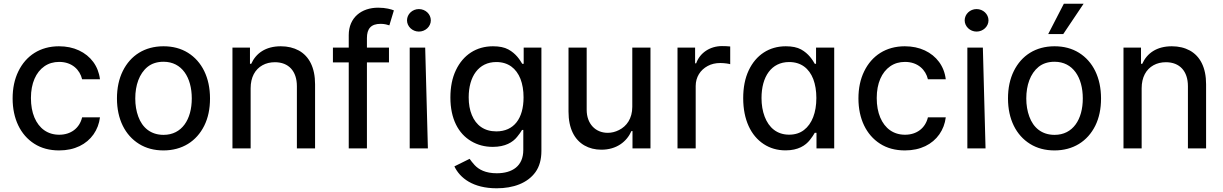

<svg xmlns="http://www.w3.org/2000/svg" viewBox="-20 -803 6620 1039"><path d="M300.1 11C384.2 11 448.2 -22 486.2 -76C505 -103 516.7 -133.5 521 -168H424.4C410.2 -108.7 362.9 -73.9 300.4 -73.9C238.3 -73.9 191.4 -107.6 166.2 -167.3C153.8 -197.1 147.4 -232.2 147.4 -272.7C147.4 -352.3 174.4 -412.3 220.2 -444.2C243.3 -460.2 269.9 -468 300.4 -468C370.4 -468 412.6 -424.7 424.4 -373.9H521C512.4 -445.3 470.9 -500.4 407.3 -530.2C375.4 -545.1 339.1 -552.6 299 -552.6C197.8 -552.6 120.7 -502.1 79.5 -417.3C58.6 -374.6 48.3 -325.6 48.3 -270.2C48.3 -160.9 90.2 -73.2 165.5 -25.2C203.1 -1.1 247.9 11 300.1 11Z M864.7 11C965.9 11 1043.3 -38.4 1085.2 -122.5C1106.2 -164.8 1116.5 -213.8 1116.5 -270.2C1116.5 -383.5 1072.4 -470.5 997.2 -517.4C959.5 -540.8 915.5 -552.6 864.7 -552.6C763.8 -552.6 686.4 -503.6 644.5 -418.7C623.6 -376.4 612.9 -326.7 612.9 -270.2C612.9 -157.7 657 -71 732.6 -24.1C770.2 -0.7 814.3 11 864.7 11ZM865.1 -73.2C795.5 -73.2 750 -112.6 728.3 -172.2C717.3 -202.1 712 -234.7 712 -270.2C712 -341.3 733.3 -404.5 778.8 -441.4C801.5 -459.5 830.3 -468.8 865.1 -468.8C964.5 -468.8 1017.8 -383.9 1017.8 -270.2C1017.8 -157 964.5 -73.2 865.1 -73.2Z M1336.3 -325.3C1336.3 -385.3 1360.4 -427.9 1400.2 -449.9C1419.7 -460.9 1442.5 -466.3 1467.7 -466.3C1541.9 -466.3 1586.6 -418 1586.6 -336.6V0H1685V-346.9C1685 -437.9 1652.7 -498.6 1597.3 -529.5C1569.2 -544.7 1536.9 -552.6 1499.6 -552.6C1417.6 -552.6 1365.1 -514.9 1339.5 -457.7H1332.7V-545.5H1237.9V0H1336.3Z M1781.6 -545.5V-465.2H2084.9V-545.5ZM1965.6 0V-596.9C1965.6 -647 1986.9 -674 2039.8 -674C2062.5 -674 2077.4 -668.7 2087 -665.8L2111.5 -746.8C2097.7 -752.5 2068.5 -761.4 2026.3 -761.4C1936.1 -761.4 1867.2 -708.1 1867.2 -612.9V0Z M2295.5 0 2280.9 -545.5H2197.1V0ZM2246.8 -632.1C2282.3 -632.1 2311.4 -659.8 2311.4 -692.8C2311.4 -726.6 2282.3 -753.9 2246.8 -753.9C2211.6 -753.9 2182.5 -726.6 2182.5 -692.8C2182.5 -659.8 2211.6 -632.1 2246.8 -632.1Z M2667.6 215.9C2758.2 215.9 2834.9 187.9 2877.8 128.2C2899.1 98.4 2909.8 60 2909.8 13.5V-545.5H2813.9V-457.7H2806.1C2793.3 -479 2772.7 -512.8 2730.8 -535.5C2709.9 -546.9 2682.2 -552.6 2647.7 -552.6C2558.2 -552.6 2486.5 -506.4 2447.1 -423.3C2427.2 -381.7 2417.3 -332.4 2417.3 -275.2C2417.3 -160.2 2460.2 -79.9 2529.8 -39.1C2564.3 -18.5 2603.3 -8.2 2646.7 -8.2C2714.8 -8.2 2755 -33.4 2778.1 -62.1C2789.8 -76.3 2798.7 -88.8 2805 -99.8H2811.8V8.5C2811.8 96.2 2751.8 134.6 2668.3 134.6C2607.2 134.6 2570.7 114.3 2548.3 90.2C2537.3 77.8 2528.1 66.8 2521.3 56.5L2438.9 97.3C2469.1 160.9 2540.1 215.9 2667.6 215.9ZM2665.8 -92C2600.5 -92 2556.1 -125 2533.4 -180.4C2522 -207.7 2516.3 -239.7 2516.3 -276.3C2516.3 -389.2 2570 -467.3 2665.8 -467.3C2730.1 -467.3 2773.8 -433.2 2796.5 -376.1C2807.5 -347.3 2813.2 -314.3 2813.2 -276.3C2813.2 -161.2 2760.7 -92 2665.8 -92Z M3401.6 -225.1C3401.6 -161.2 3370.7 -119.7 3329.9 -99.4C3309.7 -89.1 3289.1 -84.2 3268.8 -84.2C3202.1 -84.2 3154.8 -133.2 3154.8 -208.8V-545.5H3056.5V-198.5C3056.5 -107.6 3088.8 -46.9 3142.4 -16C3169 -0.7 3199.9 7.1 3234.4 7.1C3316.8 7.1 3371.8 -36.6 3397 -93.8H3402.7V0H3500V-545.5H3401.6Z M3744.7 0V-337.4C3744.7 -385.7 3769.5 -424.4 3809.7 -446C3829.5 -456.7 3852.3 -462 3877.8 -462C3899.5 -462 3924.4 -458.1 3931.5 -455.6V-551.5C3921.5 -552.9 3899.9 -553.6 3886.7 -553.6C3822.4 -553.6 3767 -517 3747.2 -460.2H3741.5V-545.5H3646.3V0Z M4231.2 10.7C4299 10.7 4339.1 -15.6 4362.6 -45.5C4374.3 -60.4 4383.2 -73.5 4389.2 -84.5H4398.4V0H4494.3V-545.5H4396V-457.7H4389.2C4376.8 -479 4356.2 -512.8 4315 -535.5C4294 -546.9 4266.7 -552.6 4232.2 -552.6C4142.8 -552.6 4071 -506 4031.6 -422.2C4011.7 -380 4001.8 -329.9 4001.8 -271.7C4001.8 -154.8 4043.3 -68.9 4112.6 -23.4C4147 -0.7 4186.8 10.7 4231.2 10.7ZM4250.4 -74.2C4185 -74.2 4140.6 -111.9 4117.9 -171.9C4106.5 -202.1 4100.9 -235.4 4100.9 -272.7C4100.9 -388.5 4154.5 -467.3 4250.4 -467.3C4314.6 -467.3 4358.3 -433.2 4381 -375C4392 -345.5 4397.7 -311.4 4397.7 -272.7C4397.7 -194.2 4374.3 -132.8 4330.6 -99.4C4308.9 -82.7 4282 -74.2 4250.4 -74.2Z M4877.1 11C4961.3 11 5025.2 -22 5063.2 -76C5082 -103 5093.8 -133.5 5098 -168H5001.4C4987.2 -108.7 4940 -73.9 4877.5 -73.9C4815.3 -73.9 4768.5 -107.6 4743.3 -167.3C4730.8 -197.1 4724.4 -232.2 4724.4 -272.7C4724.4 -352.3 4751.4 -412.3 4797.2 -444.2C4820.3 -460.2 4846.9 -468 4877.5 -468C4947.4 -468 4989.7 -424.7 5001.4 -373.9H5098C5089.5 -445.3 5047.9 -500.4 4984.4 -530.2C4952.4 -545.1 4916.2 -552.6 4876.1 -552.6C4774.9 -552.6 4697.8 -502.1 4656.6 -417.3C4635.7 -374.6 4625.4 -325.6 4625.4 -270.2C4625.4 -160.9 4667.3 -73.2 4742.5 -25.2C4780.2 -1.1 4824.9 11 4877.1 11Z M5313.2 0 5298.7 -545.5H5214.8V0ZM5264.6 -632.1C5300.1 -632.1 5329.2 -659.8 5329.2 -692.8C5329.2 -726.6 5300.1 -753.9 5264.6 -753.9C5229.4 -753.9 5200.3 -726.6 5200.3 -692.8C5200.3 -659.8 5229.4 -632.1 5264.6 -632.1Z M5686.4 11C5787.6 11 5865.1 -38.4 5907 -122.5C5927.9 -164.8 5938.2 -213.8 5938.2 -270.2C5938.2 -383.5 5894.2 -470.5 5818.9 -517.4C5781.2 -540.8 5737.2 -552.6 5686.4 -552.6C5585.6 -552.6 5508.2 -503.6 5466.3 -418.7C5445.3 -376.4 5434.7 -326.7 5434.7 -270.2C5434.7 -157.7 5478.7 -71 5554.3 -24.1C5592 -0.7 5636 11 5686.4 11ZM5686.8 -73.2C5617.2 -73.2 5571.7 -112.6 5550.1 -172.2C5539.1 -202.1 5533.7 -234.7 5533.7 -270.2C5533.7 -341.3 5555 -404.5 5600.5 -441.4C5623.2 -459.5 5652 -468.8 5686.8 -468.8C5786.2 -468.8 5839.5 -383.9 5839.5 -270.2C5839.5 -157 5786.2 -73.2 5686.8 -73.2ZM5733.7 -618.6 5843.8 -782.7H5736.9L5652.3 -618.6Z M6158 -325.3C6158 -385.3 6182.2 -427.9 6221.9 -449.9C6241.5 -460.9 6264.2 -466.3 6289.4 -466.3C6363.6 -466.3 6408.4 -418 6408.4 -336.6V0H6506.7V-346.9C6506.7 -437.9 6474.4 -498.6 6419 -529.5C6391 -544.7 6358.7 -552.6 6321.4 -552.6C6239.3 -552.6 6186.8 -514.9 6161.2 -457.7H6154.5V-545.5H6059.7V0H6158Z"/></svg>

Font: Inter 465
Style: Regular
Weight: 400
Designer: Rasmus Andersson
Foundry: rsms
Version: Version 3.019;Glyphs 3.1.2 (3151)